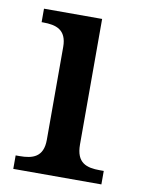

<svg xmlns="http://www.w3.org/2000/svg" viewBox="-67 -584 463 631"><g transform="rotate(10 164.5 -268.0)"><path d="M21 0H315V-45H302C258 -45 223 -55 223 -117V-536H29V-491H34C77 -491 113 -481 113 -423V-113C113 -55 77 -45 34 -45H21Z"/></g></svg>

Font: Noto Serif Ethiopic Medium
Style: Regular
Weight: 500
Designer: Monotype Design Team
Foundry: Monotype Imaging Inc.
Version: Version 2.102